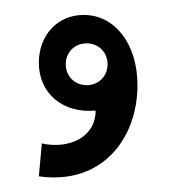

<svg xmlns="http://www.w3.org/2000/svg" viewBox="-20 -144 244 257"><path d="M36 48 32 92C116 104 164 42 164 -30C164 -85 134 -124 92 -124C57 -124 32 -97 32 -60C32 -19 64 8 108 4C108 40 72 56 36 48ZM96 -30C80 -30 68 -42 68 -58C68 -74 80 -86 96 -86C112 -86 124 -74 124 -58C124 -42 112 -30 96 -30Z"/></svg>

Font: Apfel Grotezk Brukt
Style: Regular
Weight: 300
Designer: Luigi Gorlero
Foundry: © 2023, Luigi Gorlero & Collletttivo
Version: Version 2.000;Glyphs 3.2 (3217)